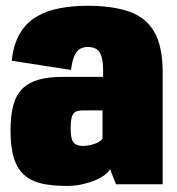

<svg xmlns="http://www.w3.org/2000/svg" viewBox="-20 -622 596 648"><path d="M205.5 5.5Q231.5 5.5 255.2 0.5Q279 -4.5 298.5 -12.5Q318 -20.5 331.8 -30.5Q345.5 -40.5 351.5 -51L371.5 0H529V-377Q529 -465.5 500.8 -514.2Q472.5 -563 416.2 -582.8Q360 -602.5 275 -602.5Q224.5 -602.5 180.5 -594Q136.5 -585.5 102.8 -565.5Q69 -545.5 47.2 -509Q25.5 -472.5 19.5 -417L219.5 -386Q224 -419 232.2 -435.8Q240.5 -452.5 251.8 -458Q263 -463.5 275.5 -463.5Q292.5 -463.5 304 -457.2Q315.5 -451 321.8 -433.5Q328 -416 328 -382V-362.5H190.5Q144 -362.5 110.8 -353.2Q77.5 -344 56.2 -323.2Q35 -302.5 25.2 -267.8Q15.5 -233 15.5 -181Q15.5 -124 27.2 -87.5Q39 -51 63 -30.5Q87 -10 122.2 -2.2Q157.5 5.5 205.5 5.5ZM259.5 -129.5Q250 -129.5 242.2 -132Q234.5 -134.5 229 -140.5Q223.5 -146.5 221 -158.2Q218.5 -170 218.5 -190Q218.5 -210.5 221.2 -222.8Q224 -235 229.5 -240.5Q235 -246 243.5 -247.8Q252 -249.5 262.5 -249.5H326V-154Q321 -147 310 -141.2Q299 -135.5 285.8 -132.5Q272.5 -129.5 259.5 -129.5Z"/></svg>

Font: Anybody Condensed Black
Style: Regular
Weight: 900
Width: 3
Designer: Tyler Finck
Foundry: Etcetera Type Company
Version: Version 1.113;gftools[0.9.25]